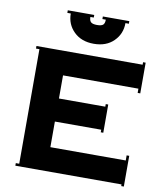

<svg xmlns="http://www.w3.org/2000/svg" viewBox="-99 -1015 945 1106"><g transform="rotate(10 373.0 -462.0)"><path d="M207 -918.9V-934.1H361.8V-918.9H341.8Q341.8 -897.5 351.8 -888.7Q361.8 -879.9 387.2 -879.9Q412.6 -879.9 422.4 -888.4Q432.1 -897 432.1 -918.9H412.1V-934.1H566.9V-918.9H546.9Q546.9 -856 503.4 -813Q460 -770 387.2 -770Q314.5 -770 270.8 -813Q227.1 -856 227.1 -918.9ZM64.9 0V-15.1H85V-685.1H64.9V-700.2H686V-714.8H701.2V-535.2H686V-560.1H245.1V-424.8H516.1V-439.9H530.8V-274.9H516.1V-290H245.1V-140.1H686V-169.9H701.2V9.8H686V0Z"/></g></svg>

Font: Copperplate CC
Style: Bold
Weight: 700
Designer: indestructible type*
Foundry: Cowboy Collective
Version: Version 1.000